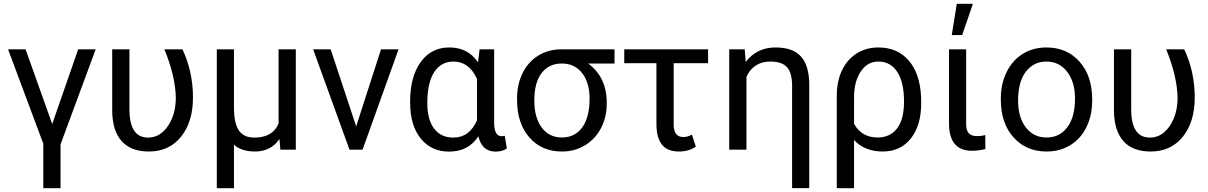

<svg xmlns="http://www.w3.org/2000/svg" viewBox="-20 -788 6361 1011"><path d="M254.9 -134.8 391.6 -528.3H483.9L298.8 -27.8V203.1H208V-31.2L22.5 -528.3H114.7Z M661.6 -528.3V-212.4Q661.6 -63.5 759.8 -63.5Q822.8 -63.5 864.3 -124.5Q905.8 -185.5 905.8 -274.4Q903.3 -387.2 845.7 -528.3H940.9Q996.1 -410.6 996.1 -274.4Q996.1 -146 933.3 -68.1Q870.6 9.8 764.2 9.8Q669.4 9.8 620.6 -44.9Q571.8 -99.6 570.8 -204.6V-528.3Z M1211.9 -528.3V-219.2Q1212.4 -139.6 1237.5 -101.6Q1262.7 -63.5 1319.3 -63.5Q1416.5 -63.5 1446.8 -137.7V-528.3H1537.6V0H1456.1L1451.7 -56.2Q1406.2 9.8 1323.2 9.8Q1251.5 9.8 1211.9 -25.9V203.1H1121.6V-528.3Z M1855.5 -122.6 1986.3 -528.3H2078.6L1889.2 0H1820.3L1628.9 -528.3H1721.2Z M2582 -528.3V-139.2Q2583 -70.8 2621.1 -70.8Q2630.4 -70.8 2637.7 -73.2L2648.9 -6.3Q2625.5 10.3 2589.4 10.3Q2517.6 10.3 2499 -70.3Q2446.8 10.3 2344.7 10.3Q2251 10.3 2195.3 -58.8Q2139.6 -127.9 2139.6 -247.1V-254.4Q2139.6 -383.3 2194.8 -460.7Q2250 -538.1 2345.7 -538.1Q2444.8 -538.1 2497.1 -459.5L2505.4 -528.3ZM2230 -244.1Q2230 -158.7 2265.6 -111.1Q2301.3 -63.5 2367.2 -63.5Q2451.7 -63.5 2491.7 -154.3V-372.1Q2450.2 -463.9 2368.2 -463.9Q2302.7 -463.9 2266.4 -408.4Q2230 -353 2230 -244.1Z M3215.8 -453.6H3077.1Q3174.8 -381.3 3174.8 -248V-239.7Q3174.8 -171.4 3145 -114Q3115.2 -56.6 3061.3 -23.4Q3007.3 9.8 2939 9.8Q2832.5 9.8 2767.6 -64.2Q2702.6 -138.2 2702.6 -262.7V-269Q2702.6 -343.3 2731.4 -402.3Q2760.3 -461.4 2813.2 -494.6Q2866.2 -527.8 2934.6 -528.3H3215.8ZM2793.5 -258.3Q2793.5 -168.9 2832.5 -116.5Q2871.6 -64 2939 -64Q3006.8 -64 3045.7 -116.9Q3084.5 -169.9 3084.5 -269Q3084.5 -353 3045.2 -403.3Q3005.9 -453.6 2938 -453.6Q2871.1 -453.6 2832.3 -403.8Q2793.5 -354 2793.5 -258.3Z M3708.5 -455.1H3527.3V-131.3Q3527.3 -66.4 3578.6 -66.4Q3599.6 -66.4 3623.5 -79.1L3644 -15.6Q3606.9 9.8 3555.2 9.8Q3494.1 9.8 3465.6 -26.1Q3437 -62 3436.5 -133.3V-455.1H3267.1V-528.3H3708.5Z M3901.4 -528.3 3906.7 -461.9Q3965.3 -538.1 4063 -538.1Q4155.8 -538.1 4198.2 -490Q4240.7 -441.9 4241.2 -342.3V202.6H4150.9V-336.9Q4150.9 -403.3 4124.5 -433.6Q4098.1 -463.9 4035.6 -463.9Q3990.7 -463.9 3959 -442.6Q3927.2 -421.4 3910.6 -383.3V0H3819.8V-528.3Z M4604.5 -538.1Q4705.6 -538.1 4765.1 -469.2Q4824.7 -400.4 4830.1 -276.4L4830.6 -244.1Q4830.6 -127 4775.9 -58.6Q4721.2 9.8 4627.9 9.8Q4532.7 9.8 4477.1 -50.8V203.1H4386.2V-283.2Q4386.2 -360.4 4413.8 -418Q4441.4 -475.6 4491.5 -506.8Q4541.5 -538.1 4604.5 -538.1ZM4477.1 -135.7Q4517.6 -64 4601.1 -64Q4667 -64 4703.6 -111.6Q4740.2 -159.2 4740.2 -254.4Q4740.2 -354.5 4704.8 -409.2Q4669.4 -463.9 4604.5 -463.9Q4547.4 -463.9 4512.2 -411.1Q4477.1 -358.4 4477.1 -275.9Z M5067.4 -528.3V-133.3Q5067.4 -102.5 5080.8 -86.9Q5094.2 -71.3 5125.5 -71.3Q5148.9 -71.3 5168 -77.1L5168.5 -3.4Q5134.3 5.9 5098.6 5.9Q4977.1 5.9 4977.1 -137.7V-528.3ZM5018.1 -768.1H5103L5046.4 -603.5H4991.7Z M5250 -269Q5250 -346.7 5280.5 -408.7Q5311 -470.7 5365.5 -504.4Q5419.9 -538.1 5489.7 -538.1Q5597.7 -538.1 5664.3 -463.4Q5731 -388.7 5731 -264.6V-258.3Q5731 -181.2 5701.4 -119.9Q5671.9 -58.6 5616.9 -24.4Q5562 9.8 5490.7 9.8Q5383.3 9.8 5316.7 -64.9Q5250 -139.6 5250 -262.7ZM5340.8 -258.3Q5340.8 -170.4 5381.6 -117.2Q5422.4 -64 5490.7 -64Q5559.6 -64 5600.1 -117.9Q5640.6 -171.9 5640.6 -269Q5640.6 -356 5599.4 -409.9Q5558.1 -463.9 5489.7 -463.9Q5422.9 -463.9 5381.8 -410.6Q5340.8 -357.4 5340.8 -258.3Z M5936.5 -528.3V-212.4Q5936.5 -63.5 6034.7 -63.5Q6097.7 -63.5 6139.2 -124.5Q6180.7 -185.5 6180.7 -274.4Q6178.2 -387.2 6120.6 -528.3H6215.8Q6271 -410.6 6271 -274.4Q6271 -146 6208.3 -68.1Q6145.5 9.8 6039.1 9.8Q5944.3 9.8 5895.5 -44.9Q5846.7 -99.6 5845.7 -204.6V-528.3Z"/></svg>

Font: SteelSelectRoboto
Style: Roboto-Regular
Weight: 400
Designer: Google
Version: Version 2.137; 2017